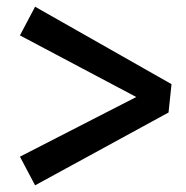

<svg xmlns="http://www.w3.org/2000/svg" viewBox="-20 -642 550 569"><path d="M488.3 -392.6 479.5 -308.6 84 -92.8 39.1 -177.7 383.8 -354.5 39.1 -537.1 84 -622.1Z"/></svg>

Font: Maiden Orange
Style: Regular
Weight: 400
Designer: Astigmatic (AOETI)
Foundry: Astigmatic (AOETI)
Version: Version 1.001